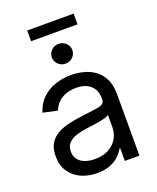

<svg xmlns="http://www.w3.org/2000/svg" viewBox="-157 -947 861 1052"><g transform="rotate(-20 273.5 -421.0)"><path d="M226.1 11.2Q174.8 11.2 133.1 -7.8Q91.3 -26.9 66.9 -63.5Q42.5 -100.1 42.5 -152.8Q42.5 -199.2 60.5 -228Q78.6 -256.8 108.9 -273.2Q139.2 -289.6 176.5 -297.9Q213.9 -306.2 252.4 -311Q301.3 -317.9 331.3 -321.3Q361.3 -324.7 375.2 -332.8Q389.2 -340.8 389.2 -360.8V-364.3Q389.2 -396.5 376.2 -419.4Q363.3 -442.4 337.6 -455.1Q312 -467.8 274.9 -467.8Q236.8 -467.8 209 -455.6Q181.2 -443.4 164.3 -424.3Q147.5 -405.3 140.6 -384.3L56.2 -402.8Q71.3 -451.7 104 -482.7Q136.7 -513.7 180.7 -528.6Q224.6 -543.5 272.9 -543.5Q306.2 -543.5 341.6 -535.2Q377 -526.9 407.2 -506.3Q437.5 -485.8 456.3 -449.7Q475.1 -413.6 475.1 -358.4V0H390.1V-73.7H385.3Q376 -55.2 356.4 -35.4Q336.9 -15.6 304.9 -2.2Q272.9 11.2 226.1 11.2ZM240.2 -65.4Q289.6 -65.4 322.8 -84.2Q356 -103 372.6 -133.1Q389.2 -163.1 389.2 -196.8V-268.6Q383.8 -262.7 367.4 -258.1Q351.1 -253.4 329.3 -249.5Q307.6 -245.6 285.9 -242.7Q264.2 -239.7 248.5 -237.8Q217.3 -233.9 189.9 -224.4Q162.6 -214.8 146 -197Q129.4 -179.2 129.4 -148.4Q129.4 -121.6 143.6 -103Q157.7 -84.5 182.6 -75Q207.5 -65.4 240.2 -65.4ZM267.6 -611.8Q243.2 -611.8 225.6 -628.7Q208 -645.5 208 -669.4Q208 -693.4 225.6 -710.2Q243.2 -727.1 267.6 -727.1Q292.5 -727.1 310.1 -710.2Q327.6 -693.4 327.6 -669.4Q327.6 -645.5 310.1 -628.7Q292.5 -611.8 267.6 -611.8ZM402.3 -854.5V-792H131.8V-854.5Z"/></g></svg>

Font: Inter 20pt
Style: Regular
Weight: 400
Version: Version 4.001;git-66647c0bb